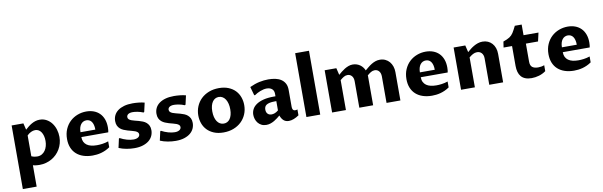

<svg xmlns="http://www.w3.org/2000/svg" viewBox="-59 -1419 7275 2317"><g transform="rotate(-10 3578.0 -260.0)"><path d="M242.2 -110.4Q262.7 -101.1 281.7 -98.1Q300.8 -95.2 313 -95.2Q345.2 -95.2 369.6 -109.1Q394 -123 410.4 -146.5Q426.8 -169.9 435.1 -200.2Q443.4 -230.5 443.4 -262.7Q443.4 -296.9 436 -324.7Q428.7 -352.5 415.3 -372.3Q401.9 -392.1 383.3 -402.6Q364.7 -413.1 342.3 -413.1Q316.4 -413.1 289.8 -400.1Q263.2 -387.2 242.2 -365.2ZM236.3 -437Q254.4 -453.6 274.4 -469.7Q294.4 -485.8 316.4 -498.5Q338.4 -511.2 363.3 -519.3Q388.2 -527.3 416.5 -527.3Q463.4 -527.3 500.7 -506.6Q538.1 -485.8 564 -451.4Q589.8 -417 603.5 -372.8Q617.2 -328.6 617.2 -281.7Q617.2 -240.7 606.9 -203.1Q596.7 -165.5 577.6 -133.1Q558.6 -100.6 532 -74.2Q505.4 -47.9 472.9 -29.3Q440.4 -10.7 402.8 -0.5Q365.2 9.8 324.7 9.8Q313.5 9.8 301.8 9Q290 8.3 279.1 7.1Q268.1 5.9 258.5 3.9Q249 2 242.2 -0.5V261.7H72.8V-517.6H216.8Z M1187 -54.2Q1160.6 -35.6 1133.1 -23.2Q1105.5 -10.7 1078.1 -3.4Q1050.8 3.9 1024.4 6.8Q998 9.8 973.6 9.8Q911.1 9.8 860.8 -7.1Q810.5 -23.9 775.4 -55.7Q740.2 -87.4 721.4 -133.8Q702.6 -180.2 702.6 -239.7Q702.6 -307.1 726.1 -360.6Q749.5 -414.1 788.8 -450.9Q828.1 -487.8 879.9 -507.6Q931.6 -527.3 988.3 -527.3Q1037.1 -527.3 1078.4 -512.2Q1119.6 -497.1 1149.7 -467.5Q1179.7 -438 1196.3 -394.3Q1212.9 -350.6 1212.9 -293.5Q1212.9 -274.9 1211.2 -259.3Q1209.5 -243.7 1207 -233.4H877Q877 -199.2 888.9 -174.8Q900.9 -150.4 923.1 -134.5Q945.3 -118.7 976.6 -111.3Q1007.8 -104 1046.4 -104Q1060.1 -104 1076.9 -105Q1093.8 -106 1112.1 -108.6Q1130.4 -111.3 1149.4 -115.5Q1168.5 -119.6 1187 -126.5ZM1059.1 -293Q1059.1 -326.7 1052.5 -351.1Q1045.9 -375.5 1034.2 -391.4Q1022.5 -407.2 1006.3 -414.8Q990.2 -422.4 971.2 -422.4Q950.2 -422.4 932.9 -413.6Q915.5 -404.8 903.1 -388.2Q890.6 -371.6 883.8 -347.7Q877 -323.7 877 -293Z M1320.3 -136.7 1329.1 -141.6Q1369.6 -119.6 1413.1 -107.4Q1456.5 -95.2 1492.7 -95.2Q1512.7 -95.2 1527.3 -99.4Q1542 -103.5 1551.5 -110.4Q1561 -117.2 1565.7 -126.2Q1570.3 -135.3 1570.3 -145Q1570.3 -161.1 1559.3 -171.4Q1548.3 -181.6 1530 -189Q1511.7 -196.3 1488.5 -201.9Q1465.3 -207.5 1441.2 -214.6Q1417 -221.7 1393.8 -231.4Q1370.6 -241.2 1352.3 -256.8Q1334 -272.5 1323 -295.7Q1312 -318.8 1312 -352.1Q1312 -390.6 1327.9 -422.9Q1343.8 -455.1 1374.8 -478.3Q1405.8 -501.5 1451.2 -514.4Q1496.6 -527.3 1556.2 -527.3Q1571.3 -527.3 1590.3 -526.4Q1609.4 -525.4 1629.2 -523.4Q1648.9 -521.5 1667.7 -518.1Q1686.5 -514.6 1701.7 -510.3L1676.8 -400.4L1667.5 -395Q1632.3 -409.7 1597.9 -416Q1563.5 -422.4 1539.1 -422.4Q1519 -422.4 1504.9 -418.5Q1490.7 -414.6 1481.9 -408Q1473.1 -401.4 1469 -392.8Q1464.8 -384.3 1464.8 -374.5Q1464.8 -357.4 1476.1 -346.9Q1487.3 -336.4 1505.4 -329.3Q1523.4 -322.3 1546.9 -316.7Q1570.3 -311 1594.5 -304.4Q1618.7 -297.9 1642.1 -288.3Q1665.5 -278.8 1683.6 -263.2Q1701.7 -247.6 1712.9 -224.9Q1724.1 -202.1 1724.1 -168.9Q1724.1 -133.3 1709.7 -100.8Q1695.3 -68.4 1666 -43.9Q1636.7 -19.5 1592 -4.9Q1547.4 9.8 1486.8 9.8Q1463.9 9.8 1439.2 7.6Q1414.6 5.4 1389.9 1Q1365.2 -3.4 1341.1 -10.3Q1316.9 -17.1 1295.9 -26.4Z M1826.7 -136.7 1835.4 -141.6Q1876 -119.6 1919.4 -107.4Q1962.9 -95.2 1999 -95.2Q2019 -95.2 2033.7 -99.4Q2048.3 -103.5 2057.9 -110.4Q2067.4 -117.2 2072 -126.2Q2076.7 -135.3 2076.7 -145Q2076.7 -161.1 2065.7 -171.4Q2054.7 -181.6 2036.4 -189Q2018.1 -196.3 1994.9 -201.9Q1971.7 -207.5 1947.5 -214.6Q1923.3 -221.7 1900.1 -231.4Q1877 -241.2 1858.6 -256.8Q1840.3 -272.5 1829.3 -295.7Q1818.4 -318.8 1818.4 -352.1Q1818.4 -390.6 1834.2 -422.9Q1850.1 -455.1 1881.1 -478.3Q1912.1 -501.5 1957.5 -514.4Q2002.9 -527.3 2062.5 -527.3Q2077.6 -527.3 2096.7 -526.4Q2115.7 -525.4 2135.5 -523.4Q2155.3 -521.5 2174.1 -518.1Q2192.9 -514.6 2208 -510.3L2183.1 -400.4L2173.8 -395Q2138.7 -409.7 2104.2 -416Q2069.8 -422.4 2045.4 -422.4Q2025.4 -422.4 2011.2 -418.5Q1997.1 -414.6 1988.3 -408Q1979.5 -401.4 1975.3 -392.8Q1971.2 -384.3 1971.2 -374.5Q1971.2 -357.4 1982.4 -346.9Q1993.7 -336.4 2011.7 -329.3Q2029.8 -322.3 2053.2 -316.7Q2076.7 -311 2100.8 -304.4Q2125 -297.9 2148.4 -288.3Q2171.9 -278.8 2189.9 -263.2Q2208 -247.6 2219.2 -224.9Q2230.5 -202.1 2230.5 -168.9Q2230.5 -133.3 2216.1 -100.8Q2201.7 -68.4 2172.4 -43.9Q2143.1 -19.5 2098.4 -4.9Q2053.7 9.8 1993.2 9.8Q1970.2 9.8 1945.6 7.6Q1920.9 5.4 1896.2 1Q1871.6 -3.4 1847.4 -10.3Q1823.2 -17.1 1802.2 -26.4Z M2578.1 9.8Q2511.2 9.8 2461.2 -11Q2411.1 -31.7 2377.9 -66.7Q2344.7 -101.6 2328.4 -147.7Q2312 -193.8 2312 -244.6Q2312 -303.7 2333.5 -355.5Q2355 -407.2 2394.3 -445.3Q2433.6 -483.4 2489.3 -505.4Q2544.9 -527.3 2613.3 -527.3Q2679.7 -527.3 2729.7 -506.8Q2779.8 -486.3 2813 -451.7Q2846.2 -417 2863 -370.4Q2879.9 -323.7 2879.9 -272Q2879.9 -211.4 2857.9 -159.9Q2835.9 -108.4 2796.1 -70.6Q2756.3 -32.7 2700.9 -11.5Q2645.5 9.8 2578.1 9.8ZM2599.1 -95.2Q2622.1 -95.2 2641.4 -105Q2660.6 -114.7 2674.8 -134.5Q2689 -154.3 2697 -183.6Q2705.1 -212.9 2705.1 -252Q2705.1 -288.6 2697.5 -319.8Q2689.9 -351.1 2675.5 -373.8Q2661.1 -396.5 2640.4 -409.4Q2619.6 -422.4 2592.8 -422.4Q2569.3 -422.4 2549.8 -411.9Q2530.3 -401.4 2516.4 -381.3Q2502.4 -361.3 2494.6 -332Q2486.8 -302.7 2486.8 -264.6Q2486.8 -226.1 2494.6 -194.8Q2502.4 -163.6 2517.1 -141.4Q2531.7 -119.1 2552.5 -107.2Q2573.2 -95.2 2599.1 -95.2Z M3275.4 -74.7Q3260.7 -62.5 3242.2 -47.9Q3223.6 -33.2 3201.7 -20.3Q3179.7 -7.3 3154.8 1.2Q3129.9 9.8 3102.1 9.8Q3068.4 9.8 3043 -3.2Q3017.6 -16.1 3000.7 -37.1Q2983.9 -58.1 2975.3 -84.5Q2966.8 -110.8 2966.8 -137.2Q2966.8 -173.3 2983.2 -205.1Q2999.5 -236.8 3034.2 -260.5Q3068.8 -284.2 3122.6 -297.9Q3176.3 -311.5 3250.5 -311.5H3269.5V-341.8Q3269.5 -381.3 3245.1 -401.9Q3220.7 -422.4 3179.7 -422.4Q3161.6 -422.4 3141.8 -418Q3122.1 -413.6 3102.1 -406Q3082 -398.4 3063 -388.2Q3043.9 -377.9 3027.3 -366.2L3018.6 -371.1L2989.7 -474.1Q3052.7 -503.4 3108.9 -515.4Q3165 -527.3 3219.2 -527.3Q3265.6 -527.3 3305.9 -518.6Q3346.2 -509.8 3375.7 -490Q3405.3 -470.2 3422.4 -438.5Q3439.5 -406.7 3439.5 -360.4V-152.3Q3439.5 -143.6 3440.9 -135Q3442.4 -126.5 3446.3 -119.6Q3450.2 -112.8 3457 -108.4Q3463.9 -104 3474.6 -104Q3481.4 -104 3488 -105Q3494.6 -106 3502.9 -109.4V-37.1Q3471.2 -15.1 3439.5 -2.7Q3407.7 9.8 3377.9 9.8Q3339.4 9.8 3314.5 -12.2Q3289.6 -34.2 3275.4 -74.7ZM3269.5 -252H3251Q3212.4 -252 3187.3 -246.3Q3162.1 -240.7 3147.2 -230.5Q3132.3 -220.2 3126.5 -205.8Q3120.6 -191.4 3120.6 -173.3Q3120.6 -154.8 3126 -141.8Q3131.3 -128.9 3140.4 -120.4Q3149.4 -111.8 3161.4 -107.9Q3173.3 -104 3186.5 -104Q3204.6 -104 3225.3 -111.6Q3246.1 -119.1 3269.5 -138.7Z M3593.8 -782.2H3763.2V0H3593.8Z M3908.7 -517.6H4051.8L4072.3 -432.6Q4089.8 -448.2 4110.4 -464.8Q4130.9 -481.4 4153.8 -495.4Q4176.8 -509.3 4201.7 -518.3Q4226.6 -527.3 4252.9 -527.3Q4279.8 -527.3 4302.7 -519.5Q4325.7 -511.7 4344 -498.3Q4362.3 -484.9 4375.7 -467Q4389.2 -449.2 4397 -429.7Q4417 -446.3 4438 -463.6Q4459 -481 4481.9 -495.1Q4504.9 -509.3 4530.5 -518.3Q4556.2 -527.3 4585.4 -527.3Q4622.6 -527.3 4652.3 -513.2Q4682.1 -499 4702.9 -474.6Q4723.6 -450.2 4734.6 -417.5Q4745.6 -384.8 4745.6 -347.7V0H4575.7V-324.2Q4575.7 -344.7 4570.3 -361.3Q4564.9 -377.9 4555.2 -389.4Q4545.4 -400.9 4532.2 -407Q4519 -413.1 4502.9 -413.1Q4477.5 -413.1 4455.8 -399.9Q4434.1 -386.7 4410.6 -366.2Q4411.6 -361.8 4411.6 -357.2Q4411.6 -352.5 4411.6 -347.7V0H4242.2V-324.2Q4242.2 -365.7 4221.7 -389.4Q4201.2 -413.1 4168.9 -413.1Q4144.5 -413.1 4122.8 -399.9Q4101.1 -386.7 4078.1 -366.7V0H3908.7Z M5346.2 -54.2Q5319.8 -35.6 5292.2 -23.2Q5264.6 -10.7 5237.3 -3.4Q5210 3.9 5183.6 6.8Q5157.2 9.8 5132.8 9.8Q5070.3 9.8 5020 -7.1Q4969.7 -23.9 4934.6 -55.7Q4899.4 -87.4 4880.6 -133.8Q4861.8 -180.2 4861.8 -239.7Q4861.8 -307.1 4885.3 -360.6Q4908.7 -414.1 4948 -450.9Q4987.3 -487.8 5039.1 -507.6Q5090.8 -527.3 5147.5 -527.3Q5196.3 -527.3 5237.5 -512.2Q5278.8 -497.1 5308.8 -467.5Q5338.9 -438 5355.5 -394.3Q5372.1 -350.6 5372.1 -293.5Q5372.1 -274.9 5370.4 -259.3Q5368.7 -243.7 5366.2 -233.4H5036.1Q5036.1 -199.2 5048.1 -174.8Q5060.1 -150.4 5082.3 -134.5Q5104.5 -118.7 5135.7 -111.3Q5167 -104 5205.6 -104Q5219.2 -104 5236.1 -105Q5252.9 -106 5271.2 -108.6Q5289.6 -111.3 5308.6 -115.5Q5327.6 -119.6 5346.2 -126.5ZM5218.3 -293Q5218.3 -326.7 5211.7 -351.1Q5205.1 -375.5 5193.4 -391.4Q5181.6 -407.2 5165.5 -414.8Q5149.4 -422.4 5130.4 -422.4Q5109.4 -422.4 5092 -413.6Q5074.7 -404.8 5062.3 -388.2Q5049.8 -371.6 5043 -347.7Q5036.1 -323.7 5036.1 -293Z M5488.8 -517.6H5631.8L5652.3 -432.6Q5668.9 -447.3 5689.7 -463.9Q5710.4 -480.5 5734.6 -494.6Q5758.8 -508.8 5786.1 -518.1Q5813.5 -527.3 5843.3 -527.3Q5879.4 -527.3 5908.9 -514.4Q5938.5 -501.5 5959.7 -478Q5981 -454.6 5992.7 -421.6Q6004.4 -388.7 6004.4 -348.6V0H5834.5V-324.2Q5834.5 -346.2 5828.4 -362.8Q5822.3 -379.4 5811.8 -390.6Q5801.3 -401.9 5787.1 -407.5Q5772.9 -413.1 5756.8 -413.1Q5730 -413.1 5705.8 -399.9Q5681.6 -386.7 5658.2 -366.7V0H5488.8Z M6186.5 -412.6H6082.5L6093.3 -484.4Q6119.1 -493.7 6138.2 -502Q6157.2 -510.3 6171.6 -519.8Q6186 -529.3 6197 -540.5Q6208 -551.8 6218 -567.1Q6228 -582.5 6238.3 -602.1Q6248.5 -621.6 6261.7 -647.9H6345.7V-517.6H6528.8L6504.9 -412.6H6356V-191.4Q6356 -143.1 6381.1 -123.5Q6406.2 -104 6453.1 -104Q6471.7 -104 6491 -107.2Q6510.3 -110.4 6528.3 -117.7V-44.9Q6490.2 -17.1 6444.6 -3.7Q6398.9 9.8 6353.5 9.8Q6308.6 9.8 6276.9 -2.7Q6245.1 -15.1 6225.1 -38.6Q6205.1 -62 6195.8 -95.2Q6186.5 -128.4 6186.5 -169.9Z M7086.4 -54.2Q7060.1 -35.6 7032.5 -23.2Q7004.9 -10.7 6977.5 -3.4Q6950.2 3.9 6923.8 6.8Q6897.5 9.8 6873 9.8Q6810.5 9.8 6760.3 -7.1Q6710 -23.9 6674.8 -55.7Q6639.6 -87.4 6620.8 -133.8Q6602.1 -180.2 6602.1 -239.7Q6602.1 -307.1 6625.5 -360.6Q6648.9 -414.1 6688.2 -450.9Q6727.5 -487.8 6779.3 -507.6Q6831.1 -527.3 6887.7 -527.3Q6936.5 -527.3 6977.8 -512.2Q7019 -497.1 7049.1 -467.5Q7079.1 -438 7095.7 -394.3Q7112.3 -350.6 7112.3 -293.5Q7112.3 -274.9 7110.6 -259.3Q7108.9 -243.7 7106.4 -233.4H6776.4Q6776.4 -199.2 6788.3 -174.8Q6800.3 -150.4 6822.5 -134.5Q6844.7 -118.7 6876 -111.3Q6907.2 -104 6945.8 -104Q6959.5 -104 6976.3 -105Q6993.2 -106 7011.5 -108.6Q7029.8 -111.3 7048.8 -115.5Q7067.9 -119.6 7086.4 -126.5ZM6958.5 -293Q6958.5 -326.7 6951.9 -351.1Q6945.3 -375.5 6933.6 -391.4Q6921.9 -407.2 6905.8 -414.8Q6889.6 -422.4 6870.6 -422.4Q6849.6 -422.4 6832.3 -413.6Q6814.9 -404.8 6802.5 -388.2Q6790 -371.6 6783.2 -347.7Q6776.4 -323.7 6776.4 -293Z"/></g></svg>

Font: Proza Libre
Style: Bold
Weight: 700
Designer: Jasper de Waard
Foundry: Jasper de Waard
Version: Version 1.000; ttfautohint (v1.4.1.8-43bc)